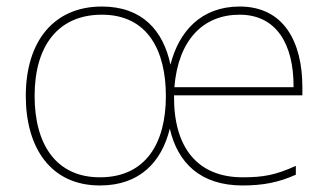

<svg xmlns="http://www.w3.org/2000/svg" viewBox="-20 -609 1007 588"><path d="M714 -589C596 -589 528 -513 502 -411C480 -515 416 -589 292 -589C145 -589 59 -483 59 -315C59 -158 134 -41 286 -41C407 -41 475 -112 500 -215C524 -111 593 -41 723 -41C787 -41 835 -51 886 -74V-101C824 -73 787 -66 723 -66C586 -66 511 -156 513 -317H906V-342C906 -481 849 -589 714 -589ZM292 -564C433 -564 488 -453 488 -315C488 -170 426 -66 286 -66C151 -66 86 -168 86 -315C86 -471 160 -564 292 -564ZM714 -564C826 -564 880 -474 879 -342H514C526 -487 602 -564 714 -564Z"/></svg>

Font: Noto Sans Tamil UI Thin
Style: Regular
Weight: 100
Designer: Jelle Bosma - Monotype Design Team
Foundry: Monotype Imaging Inc.
Version: Version 2.004